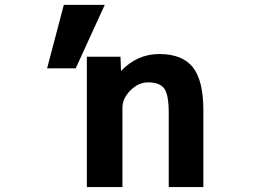

<svg xmlns="http://www.w3.org/2000/svg" viewBox="-20 -752 1040 774"><path d="M330.1 -523.4H465.8L467.8 -465.8Q533.2 -534.2 622.1 -534.2Q714.8 -534.2 757.3 -481Q799.8 -427.7 799.8 -307.6V2H660.2V-297.9Q660.2 -370.1 642.1 -395Q624 -419.9 577.1 -419.9Q538.1 -419.9 505.9 -387.7Q473.6 -355.5 473.6 -317.4V2H330.1ZM402.3 -732.4 285.2 -476.6H169.9L237.3 -732.4Z"/></svg>

Font: Gen Shin Gothic Monospace Bold
Style: Bold
Weight: 700
Designer: [Source Han Sans]
Ryoko NISHIZUKA  (kana & ideographs); Paul D. Hunt (Latin, Greek & Cyrillic); Wenlong ZHANG  (bopomofo
Version: Version 1.002.20150607